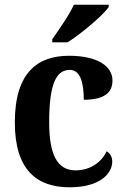

<svg xmlns="http://www.w3.org/2000/svg" viewBox="-20 -786 533 816"><path d="M202 -619V-606H267C326 -643 418 -721 442 -756V-766H294C274 -721 230 -660 202 -619ZM276 10C407 10 457 -50 457 -99C457 -118 449 -134 433 -143C412 -97 364 -62 301 -62C222 -62 189 -131 189 -267C189 -439 223 -489 277 -489C323 -489 336 -430 336 -362C435 -362 458 -401 458 -444C458 -503 397 -549 273 -549C144 -549 43 -482 43 -266C43 -62 138 10 276 10Z"/></svg>

Font: Noto Serif Bengali SemiCondensed
Style: Bold
Weight: 700
Width: 4
Designer: Juan Bruce, Universal Thirst, Indian Type Foundry and the Monotype Design Team.
Foundry: Monotype Imaging Inc.
Version: Version 2.003